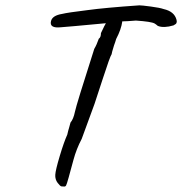

<svg xmlns="http://www.w3.org/2000/svg" viewBox="-20 -654 682 719"><path d="M489 -577Q453 -574 438 -574Q434 -544 415 -508Q412 -497 407 -484Q398 -455 398 -451Q392 -443 364 -356.5Q336 -270 334 -265L286 -134Q266 -96 255 -55Q244 -14 237 11Q230 36 227.5 40.5Q225 45 220 44.5Q215 44 210.5 44Q206 44 196 31Q186 18 187 0.5Q188 -17 203.5 -69Q219 -121 232 -150Q235 -164 239.5 -178.5Q244 -193 244 -195Q255 -208 260.5 -235Q266 -262 333 -471Q342 -486 350 -509Q358 -514 358 -530Q374 -564 376 -566V-567Q227 -553 209 -552Q164 -547 171 -575Q176 -596 213 -602Q233 -607 307 -616Q372 -625 502 -634Q511 -634 545 -629.5Q579 -625 593 -620Q633 -611 641 -580Q645 -566 633 -561Q631 -560 630 -559Q593 -548 571 -557Q564 -563 559 -566Q547 -573 489 -577Z"/></svg>

Font: Caveat
Style: Regular
Weight: 400
Designer: Pablo Impallari
Foundry: Creative Lab NY
Version: Version 1.096; ttfautohint (v1.3)